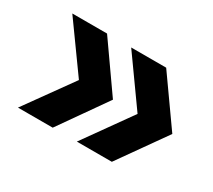

<svg xmlns="http://www.w3.org/2000/svg" viewBox="-85 -618 763 689"><g transform="rotate(30 296.5 -274.0)"><path d="M287 -79 426 -274 287 -469H432L570 -274L432 -79ZM43 -79 183 -274 43 -469H187L324 -274L187 -79Z"/></g></svg>

Font: Onest ExtraBold
Style: Regular
Weight: 800
Designer: Dmitri Voloshin, Andrey Kudryavtsev
Foundry: Dmitri Voloshin, Andrey Kudryavtsev
Version: Version 1.000;gftools[0.9.33]